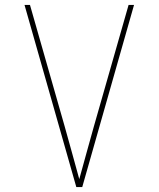

<svg xmlns="http://www.w3.org/2000/svg" viewBox="-20 -755 640 775"><path d="M288 0 79 -735H101L241 -245Q256 -192 270.5 -139Q285 -86 300 -32Q315 -86 329.5 -139Q344 -192 359 -245L499 -735H521L312 0Z"/></svg>

Font: Iosevka SS04 Thin Extended
Style: Regular
Weight: 100
Width: 7
Monospace: yes
Designer: Belleve Invis
Foundry: Belleve Invis
Version: Version 19.0.0; ttfautohint (v1.8.4)